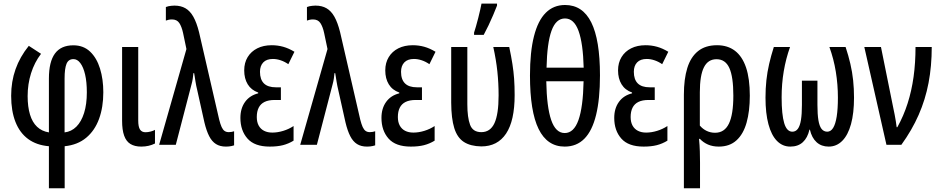

<svg xmlns="http://www.w3.org/2000/svg" viewBox="-20 -798 5182 1058"><path d="M138.7 -545.4 206.1 -501.5Q169.9 -454.1 151.1 -394.3Q132.3 -334.5 132.3 -268.6Q132.3 -209.5 145.3 -166.7Q158.2 -124 184.3 -99.4Q210.4 -74.7 249.5 -68.4V-365.2Q249.5 -457.5 282.7 -502.9Q315.9 -548.3 384.3 -548.3Q439.9 -548.3 476.6 -513.4Q513.2 -478.5 531.2 -419.9Q549.3 -361.3 549.3 -289.6Q549.3 -207.5 525.9 -143.1Q502.4 -78.6 455.1 -39.1Q407.7 0.5 336.4 7.8V239.3H249.5V7.8Q181.2 2 135 -32Q88.9 -65.9 65.2 -126.2Q41.5 -186.5 41.5 -270Q41.5 -348.6 65.7 -416.7Q89.8 -484.9 138.7 -545.4ZM384.3 -472.2Q356.9 -472.2 346.4 -446Q335.9 -419.9 335.9 -365.7V-68.4Q373.5 -72.8 400.9 -100.1Q428.2 -127.4 443.4 -175.5Q458.5 -223.6 458.5 -289.1Q458.5 -346.2 449 -387.2Q439.5 -428.2 422.6 -450.4Q405.8 -472.7 384.3 -472.2Z M741.7 -539.1V-134.3Q741.7 -99.1 751.5 -84.2Q761.2 -69.3 781.7 -69.3Q795.4 -69.3 810.3 -73.2Q825.2 -77.1 834 -82.5V-7.3Q817.9 1 798.8 5.4Q779.8 9.8 758.3 9.8Q722.2 9.8 698.7 -4.6Q675.3 -19 664.1 -50.5Q652.8 -82 652.8 -132.8V-539.1Z M856.9 0 1007.3 -527.8 988.8 -616.2Q981.4 -650.4 968.3 -670.7Q955.1 -690.9 927.7 -690.9Q918 -690.9 909.7 -689.2Q901.4 -687.5 894 -684.6V-759.3Q900.9 -762.2 908.4 -763.7Q916 -765.1 924.3 -766.1Q932.6 -767.1 941.4 -767.1Q976.6 -767.1 1002 -752.4Q1027.3 -737.8 1045.4 -705.8Q1063.5 -673.8 1076.7 -621.1L1188 -138.2Q1194.3 -113.3 1201.2 -98.1Q1208 -83 1217.5 -76.4Q1227.1 -69.8 1240.7 -69.8Q1249.5 -69.8 1256.8 -71.3Q1264.2 -72.8 1270 -74.7V2.9Q1263.7 4.9 1256.6 6.6Q1249.5 8.3 1241.7 9Q1233.9 9.8 1225.1 9.8Q1192.4 9.8 1170.2 -4.2Q1147.9 -18.1 1132.8 -47.4Q1117.7 -76.7 1106.4 -123.5L1067.4 -298.8Q1064 -312 1061.5 -324.7Q1059.1 -337.4 1057.1 -349.4Q1055.2 -361.3 1053.5 -372.6Q1051.8 -383.8 1049.8 -395H1045.9Q1044.4 -379.9 1042.2 -365Q1040 -350.1 1036.1 -335.9L948.7 0Z M1527.8 -316.9V-247.1H1493.7Q1459.5 -247.1 1437.7 -236.3Q1416 -225.6 1405.5 -204.6Q1395 -183.6 1395 -153.3Q1395 -125 1405.5 -106Q1416 -86.9 1435.3 -77.1Q1454.6 -67.4 1480.5 -67.4Q1509.8 -67.4 1540.8 -76.9Q1571.8 -86.4 1597.7 -103.5V-22.9Q1569.8 -5.9 1539.1 2Q1508.3 9.8 1466.3 9.8Q1382.8 9.8 1343.8 -34.4Q1304.7 -78.6 1304.7 -148.4Q1304.7 -200.7 1330.3 -236.3Q1356 -272 1402.8 -283.7V-288.1Q1364.3 -301.8 1345 -333.5Q1325.7 -365.2 1325.7 -410.2Q1325.7 -452.1 1344.7 -483.4Q1363.8 -514.6 1397.7 -531.7Q1431.6 -548.8 1477.5 -548.8Q1509.8 -548.8 1540.5 -540.3Q1571.3 -531.7 1602.5 -512.7L1568.8 -444.3Q1548.3 -458.5 1526.4 -465.8Q1504.4 -473.1 1483.9 -473.1Q1448.7 -473.1 1430.7 -454.1Q1412.6 -435.1 1412.6 -402.3Q1412.6 -359.9 1434.3 -338.4Q1456.1 -316.9 1500 -316.9Z M1634.3 0 1784.7 -527.8 1766.1 -616.2Q1758.8 -650.4 1745.6 -670.7Q1732.4 -690.9 1705.1 -690.9Q1695.3 -690.9 1687 -689.2Q1678.7 -687.5 1671.4 -684.6V-759.3Q1678.2 -762.2 1685.8 -763.7Q1693.4 -765.1 1701.7 -766.1Q1710 -767.1 1718.8 -767.1Q1753.9 -767.1 1779.3 -752.4Q1804.7 -737.8 1822.8 -705.8Q1840.8 -673.8 1854 -621.1L1965.3 -138.2Q1971.7 -113.3 1978.5 -98.1Q1985.4 -83 1994.9 -76.4Q2004.4 -69.8 2018.1 -69.8Q2026.9 -69.8 2034.2 -71.3Q2041.5 -72.8 2047.4 -74.7V2.9Q2041 4.9 2033.9 6.6Q2026.9 8.3 2019 9Q2011.2 9.8 2002.4 9.8Q1969.7 9.8 1947.5 -4.2Q1925.3 -18.1 1910.2 -47.4Q1895 -76.7 1883.8 -123.5L1844.7 -298.8Q1841.3 -312 1838.9 -324.7Q1836.4 -337.4 1834.5 -349.4Q1832.5 -361.3 1830.8 -372.6Q1829.1 -383.8 1827.1 -395H1823.2Q1821.8 -379.9 1819.6 -365Q1817.4 -350.1 1813.5 -335.9L1726.1 0Z M2305.2 -316.9V-247.1H2271Q2236.8 -247.1 2215.1 -236.3Q2193.4 -225.6 2182.9 -204.6Q2172.4 -183.6 2172.4 -153.3Q2172.4 -125 2182.9 -106Q2193.4 -86.9 2212.6 -77.1Q2231.9 -67.4 2257.8 -67.4Q2287.1 -67.4 2318.1 -76.9Q2349.1 -86.4 2375 -103.5V-22.9Q2347.2 -5.9 2316.4 2Q2285.6 9.8 2243.7 9.8Q2160.2 9.8 2121.1 -34.4Q2082 -78.6 2082 -148.4Q2082 -200.7 2107.7 -236.3Q2133.3 -272 2180.2 -283.7V-288.1Q2141.6 -301.8 2122.3 -333.5Q2103 -365.2 2103 -410.2Q2103 -452.1 2122.1 -483.4Q2141.1 -514.6 2175 -531.7Q2209 -548.8 2254.9 -548.8Q2287.1 -548.8 2317.9 -540.3Q2348.6 -531.7 2379.9 -512.7L2346.2 -444.3Q2325.7 -458.5 2303.7 -465.8Q2281.7 -473.1 2261.2 -473.1Q2226.1 -473.1 2208 -454.1Q2189.9 -435.1 2189.9 -402.3Q2189.9 -359.9 2211.7 -338.4Q2233.4 -316.9 2277.3 -316.9Z M2632.3 8.8Q2572.3 7.8 2535.9 -15.9Q2499.5 -39.6 2483.2 -92.3Q2466.8 -145 2466.3 -231.9V-539.1H2555.2V-223.6Q2555.2 -150.9 2570.3 -110.4Q2585.4 -69.8 2632.3 -69.8Q2681.6 -69.8 2704.6 -119.1Q2727.5 -168.5 2727.5 -272.5Q2727.5 -339.4 2720.7 -403.8Q2713.9 -468.3 2698.2 -539.1H2786.1Q2797.4 -485.8 2803.7 -444.8Q2810.1 -403.8 2813 -364Q2815.9 -324.2 2815.9 -273.9Q2815.9 -132.8 2768.8 -62Q2721.7 8.8 2632.3 8.8ZM2592.3 -606V-618.2Q2596.2 -629.9 2602.5 -651.6Q2608.9 -673.3 2615.2 -698.5Q2621.6 -723.6 2626.5 -745.6Q2631.3 -767.6 2633.3 -778.3H2718.8V-767.1Q2709.5 -743.2 2697.5 -714.8Q2685.5 -686.5 2672.1 -658.4Q2658.7 -630.4 2645.5 -606Z M3286.1 -382.8Q3286.1 -251.5 3264.6 -164.3Q3243.2 -77.1 3200.2 -33.7Q3157.2 9.8 3091.8 9.8Q2995.6 9.8 2948 -87.2Q2900.4 -184.1 2900.4 -381.8Q2900.4 -511.7 2922.4 -598.1Q2944.3 -684.6 2987.3 -727.5Q3030.3 -770.5 3093.8 -770.5Q3190.4 -770.5 3238.3 -674.3Q3286.1 -578.1 3286.1 -382.8ZM3091.8 -64.9Q3142.1 -64.9 3167.5 -136.2Q3192.9 -207.5 3195.8 -350.1H2990.2Q2992.7 -208.5 3017.3 -136.7Q3042 -64.9 3091.8 -64.9ZM3093.3 -696.3Q3043.5 -696.3 3019 -628.4Q2994.6 -560.5 2991.7 -425.3H3196.3Q3192.9 -559.1 3168 -627.7Q3143.1 -696.3 3093.3 -696.3Z M3587.9 -316.9V-247.1H3553.7Q3519.5 -247.1 3497.8 -236.3Q3476.1 -225.6 3465.6 -204.6Q3455.1 -183.6 3455.1 -153.3Q3455.1 -125 3465.6 -106Q3476.1 -86.9 3495.4 -77.1Q3514.6 -67.4 3540.5 -67.4Q3569.8 -67.4 3600.8 -76.9Q3631.8 -86.4 3657.7 -103.5V-22.9Q3629.9 -5.9 3599.1 2Q3568.4 9.8 3526.4 9.8Q3442.9 9.8 3403.8 -34.4Q3364.7 -78.6 3364.7 -148.4Q3364.7 -200.7 3390.4 -236.3Q3416 -272 3462.9 -283.7V-288.1Q3424.3 -301.8 3405 -333.5Q3385.7 -365.2 3385.7 -410.2Q3385.7 -452.1 3404.8 -483.4Q3423.8 -514.6 3457.8 -531.7Q3491.7 -548.8 3537.6 -548.8Q3569.8 -548.8 3600.6 -540.3Q3631.3 -531.7 3662.6 -512.7L3628.9 -444.3Q3608.4 -458.5 3586.4 -465.8Q3564.5 -473.1 3543.9 -473.1Q3508.8 -473.1 3490.7 -454.1Q3472.7 -435.1 3472.7 -402.3Q3472.7 -359.9 3494.4 -338.4Q3516.1 -316.9 3560.1 -316.9Z M4111.8 -271Q4111.8 -185.5 4094 -122.3Q4076.2 -59.1 4038.3 -24.7Q4000.5 9.8 3940.9 9.8Q3907.2 9.8 3881.3 -1.5Q3855.5 -12.7 3836.9 -32.7H3832Q3835.4 2.9 3836.4 36.1Q3837.4 69.3 3837.4 98.1V239.3H3748.5V-276.4Q3748.5 -362.3 3767.3 -423.1Q3786.1 -483.9 3826.7 -516.4Q3867.2 -548.8 3931.2 -548.8Q3989.7 -548.8 4030 -518.1Q4070.3 -487.3 4091.1 -425.8Q4111.8 -364.3 4111.8 -271ZM3928.2 -471.7Q3881.3 -471.7 3858.9 -427Q3836.4 -382.3 3836.4 -289.6V-106Q3852.5 -86.9 3874 -76.7Q3895.5 -66.4 3920.4 -66.4Q3972.2 -66.4 3996.6 -116.7Q4021 -167 4021 -271Q4021 -375 3999 -423.3Q3977.1 -471.7 3928.2 -471.7Z M4639.6 -539.1Q4655.3 -491.7 4665.8 -446.5Q4676.3 -401.4 4681.2 -355.2Q4686 -309.1 4686 -259.8Q4686 -174.3 4669.4 -114Q4652.8 -53.7 4621.3 -22Q4589.8 9.8 4546.4 9.8Q4506.3 9.8 4479.7 -14.4Q4453.1 -38.6 4442.9 -83.5H4440.4Q4430.2 -38.6 4403.8 -14.4Q4377.4 9.8 4335 9.8Q4292 9.8 4261.2 -21.7Q4230.5 -53.2 4214.4 -113.5Q4198.2 -173.8 4198.2 -259.8Q4198.2 -310.5 4203.1 -355.7Q4208 -400.9 4218.3 -445.6Q4228.5 -490.2 4244.1 -539.1H4333.5Q4310.5 -474.6 4298.8 -405.5Q4287.1 -336.4 4287.1 -261.7Q4287.1 -166.5 4301.3 -119.4Q4315.4 -72.3 4346.2 -72.3Q4364.7 -72.3 4376.5 -88.1Q4388.2 -104 4393.6 -136.7Q4398.9 -169.4 4398.9 -219.7V-353.5H4484.4V-219.7Q4484.4 -168.5 4489.7 -136Q4495.1 -103.5 4506.8 -88.1Q4518.6 -72.8 4538.1 -72.3Q4558.1 -72.3 4571 -93.3Q4584 -114.3 4590.6 -156Q4597.2 -197.8 4597.2 -260.3Q4597.2 -332.5 4585.7 -402.8Q4574.2 -473.1 4550.3 -539.1Z M4742.7 -539.1H4834.5L4901.4 -208Q4906.2 -186.5 4909.9 -166.5Q4913.6 -146.5 4916.5 -129.2Q4919.4 -111.8 4920.9 -97.2H4924.8Q4959.5 -159.7 4981.4 -228.5Q5003.4 -297.4 5014.2 -374.8Q5024.9 -452.1 5024.9 -539.1H5114.3Q5114.3 -433.6 5096.7 -341.3Q5079.1 -249 5042.2 -165Q5005.4 -81.1 4946.8 0H4864.7Z"/></svg>

Font: Open Sans Condensed Medium
Style: Regular
Weight: 500
Width: 3
Designer: Monotype Design Team
Foundry: Monotype Imaging Inc.
Version: Version 3.000